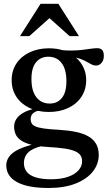

<svg xmlns="http://www.w3.org/2000/svg" viewBox="-20 -700 550 980"><path d="M228 259.5Q174 259.5 133.5 251.8Q93 244 66 229Q39 214 25.5 192.8Q12 171.5 12 144Q12 124.5 22 106.8Q32 89 54.2 74.2Q76.5 59.5 112.8 47.5Q149 35.5 202 27H235.5V38Q183.5 45 154.2 58.5Q125 72 113.5 90.8Q102 109.5 102 132Q102 158.5 116.5 177Q131 195.5 162 205.2Q193 215 241 215Q290.5 215 325.8 203Q361 191 380 170Q399 149 399 123.5Q399 105.5 390.8 93Q382.5 80.5 362.8 71.8Q343 63 308.8 58Q274.5 53 222.5 50Q170.5 47 137.2 38Q104 29 85.2 15.2Q66.5 1.5 59.2 -16.2Q52 -34 52 -54Q52.5 -90.5 85.2 -115.2Q118 -140 179.5 -150L192 -137.5Q163.5 -134.5 150 -123Q136.5 -111.5 136.5 -91.5Q136.5 -80 141.2 -71Q146 -62 160.2 -55.2Q174.5 -48.5 203.5 -44.2Q232.5 -40 280.5 -37.5Q330 -34.5 368 -26.5Q406 -18.5 431.8 -3.5Q457.5 11.5 470.8 34.8Q484 58 484 91Q484 137.5 453.8 175.8Q423.5 214 366.2 236.8Q309 259.5 228 259.5ZM229.5 -128.5Q173.5 -128.5 130.5 -149Q87.5 -169.5 63.5 -206.2Q39.5 -243 39.5 -290.5Q39.5 -339.5 64 -376.2Q88.5 -413 131.8 -433.2Q175 -453.5 230 -453.5Q273 -453.5 307.8 -441Q342.5 -428.5 367.8 -406.2Q393 -384 406.5 -354.5Q420 -325 420 -291.5Q420 -242.5 395.5 -205.8Q371 -169 328 -148.8Q285 -128.5 229.5 -128.5ZM234 -171.5Q273 -171.5 296 -200.2Q319 -229 319 -285Q319 -346.5 294.2 -378.5Q269.5 -410.5 226.5 -410.5Q187.5 -410.5 164 -382.2Q140.5 -354 140.5 -297Q140.5 -236 165.5 -203.8Q190.5 -171.5 234 -171.5ZM297.5 -412.5 281.5 -445.5Q316.5 -441.5 345.5 -442Q374.5 -442.5 398.2 -445.2Q422 -448 441.5 -451Q461 -454 477 -454Q493 -454 501.5 -444.8Q510 -435.5 510 -415Q510 -392.5 498.2 -379Q486.5 -365.5 470.5 -365.5Q457 -365.5 443.8 -373Q430.5 -380.5 412.5 -390Q394.5 -399.5 367 -406.5Q339.5 -413.5 297.5 -412.5ZM82 -515.5 187 -680.5H278L383 -515.5H335.5L220 -618.5H245L129.5 -515.5Z"/></svg>

Font: Newsreader 16pt Medium
Style: Regular
Weight: 500
Designer: Hugues Gentile
Foundry: Production Type
Version: Version 1.003